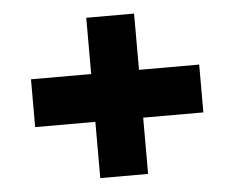

<svg xmlns="http://www.w3.org/2000/svg" viewBox="-43 -720 747 612"><g transform="rotate(-5 330.5 -414.5)"><path d="M407 -158V-338H599.6V-491H407V-671H254V-491H61.4V-338H254V-158Z"/></g></svg>

Font: Hussar
Style: BdSuprExt
Weight: 700
Foundry: Cannot Into Space Fonts
Version: Version 2.00